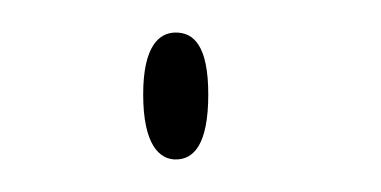

<svg xmlns="http://www.w3.org/2000/svg" viewBox="-20 -531 234 118"><path d="M88 -433C99 -433 108 -442 108 -473C108 -503 99 -511 88 -511C78 -511 68 -503 68 -473C68 -442 78 -433 88 -433Z"/></svg>

Font: Noto Serif Display Thin
Style: Regular
Weight: 100
Designer: Monotype Design Team
Foundry: Monotype Imaging Inc.
Version: Version 2.009